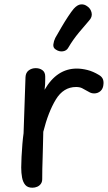

<svg xmlns="http://www.w3.org/2000/svg" viewBox="-20 -863 505 896"><path d="M99 -503Q100 -524 114 -534.5Q128 -545 147 -545Q165 -545 178 -535.5Q191 -526 191 -506Q191 -500 191 -490.5Q191 -481 190.5 -469.5Q190 -458 188 -444Q217 -494 254.5 -518.5Q292 -543 338 -543Q361 -543 387.5 -536.5Q414 -530 442 -513Q454 -506 459 -496Q464 -486 463 -472Q462 -450 449.5 -438.5Q437 -427 419 -427Q409 -427 400.5 -431Q392 -435 384 -440Q374 -446 363 -451.5Q352 -457 335 -457Q276 -457 240.5 -398.5Q205 -340 182 -248Q181 -214 180.5 -184.5Q180 -155 179 -128Q178 -101 177.5 -76Q177 -51 177 -27Q177 -14 170.5 -5Q164 4 153.5 8.5Q143 13 131 13Q109 13 98 0Q87 -13 83 -34.5Q79 -56 79 -81Q79 -101 80.5 -131Q82 -161 84.5 -191Q87 -221 90 -241ZM299 -641Q291 -626 273.5 -623.5Q256 -621 240 -632Q227 -640 229 -656Q231 -672 238 -686Q251 -709 266.5 -735.5Q282 -762 297.5 -785.5Q313 -809 324 -822Q341 -841 357.5 -842.5Q374 -844 388 -833Q403 -823 407.5 -803.5Q412 -784 395 -766Q378 -747 349 -712Q320 -677 299 -641Z"/></svg>

Font: Playpen Sans Deva
Style: Regular
Weight: 400
Designer: Pooja Saxena, Gunjan Panchal, Laura Meseguer, Veronika Burian, José Scaglione
Foundry: TypeTogether
Version: Version 2.000